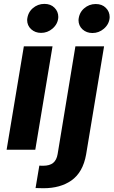

<svg xmlns="http://www.w3.org/2000/svg" viewBox="-20 -790 599 1013"><path d="M196.7 -616.5Q165.8 -616.5 144.5 -635.7Q123.2 -655.2 123.2 -685Q126.1 -723 152.3 -746.1Q179 -769.5 214.1 -769.5Q247.5 -769.5 267.4 -749.3Q287.6 -729.4 287.6 -700.3Q286.2 -664.1 256.7 -638.8Q230.5 -616.5 196.7 -616.5ZM467.7 -615.8Q436.8 -615.8 415.5 -634.9Q394.2 -654.5 394.2 -684.3Q397 -722.3 423.3 -745.4Q449.9 -768.8 485.1 -768.8Q518.5 -768.8 538.4 -748.6Q558.6 -728.7 558.6 -699.6Q557.2 -663.4 527.7 -638.1Q501.4 -615.8 467.7 -615.8ZM209.2 203.1 167.6 202.1 187.5 83.8Q192.5 84.2 197.4 84.3Q202.4 84.5 207.4 84.5Q241.8 84.5 260.3 69.6Q278.8 54.7 284.1 22.7L377.8 -545.5H529.1L434.3 25.2Q417.6 119.7 356.2 162.6Q297.9 203.1 209.2 203.1ZM166.2 0H14.9L105.8 -545.5H257.1Z"/></svg>

Font: Linik Sans
Style: Bold Italic
Weight: 700
Italic angle: 9°
Designer: Fonts by Rasmus Andersson / Changes by Cristiano Sobral with parts from Marc Monis
Foundry: rsms
Version: Version 3.020; ttfautohint (v1.6)